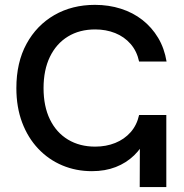

<svg xmlns="http://www.w3.org/2000/svg" viewBox="-20 -759 746 779"><path d="M353 -64.5Q288.6 -64.5 232.9 -87.9Q177.2 -111.3 135.3 -155.5Q93.3 -199.7 69.8 -262Q46.4 -324.2 46.4 -401.4Q46.4 -505.4 87.4 -580.8Q128.4 -656.2 200.4 -697.8Q272.5 -739.3 365.2 -739.3Q421.4 -739.3 470.5 -723.6Q519.5 -708 557.9 -678Q596.2 -647.9 621.6 -605.5Q647 -563 655.8 -509.3H544.4Q535.2 -551.8 509.8 -580.8Q484.4 -609.9 447.3 -624.8Q410.2 -639.6 366.2 -639.6Q302.7 -639.6 255.6 -610.8Q208.5 -582 182.6 -528.6Q156.7 -475.1 156.7 -401.4Q156.7 -327.6 182.6 -274.4Q208.5 -221.2 255.9 -192.6Q303.2 -164.1 366.2 -164.1Q410.6 -164.1 447.5 -179Q484.4 -193.8 509.8 -222.4Q535.2 -251 544.4 -292.5H600.6Q594.2 -242.7 575 -200.9Q555.7 -159.2 524.2 -128.7Q492.7 -98.1 449.7 -81.3Q406.7 -64.5 353 -64.5ZM546.9 0 547.9 -292.5H654.8V0Z"/></svg>

Font: Inter 24pt Medium
Style: Regular
Weight: 500
Designer: Rasmus Andersson
Foundry: rsms
Version: Version 4.001;git-66647c0bb